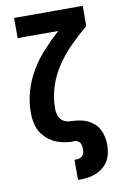

<svg xmlns="http://www.w3.org/2000/svg" viewBox="-102 -794 704 1069"><g transform="rotate(-10 250.0 -260.0)"><path d="M250 215V101H263Q273 101 282 97.5Q291 94 297 86.5Q303 79 305 69.5Q307 60 307 51Q307 38 303.5 25.5Q300 13 289.5 5.5Q279 -2 266 -1Q253 0 240.5 -1Q228 -2 215.5 -4Q203 -6 190.5 -9.5Q178 -13 166.5 -17.5Q155 -22 144 -28.5Q133 -35 123 -42.5Q113 -50 104.5 -59.5Q96 -69 88.5 -79Q81 -89 75.5 -100.5Q70 -112 66.5 -124Q63 -136 60.5 -148.5Q58 -161 57 -173.5Q56 -186 56 -198Q56 -261 73.5 -321Q91 -381 123 -434.5Q155 -488 197.5 -534Q240 -580 286 -621H56V-735H444V-621Q395 -580 350 -535Q305 -490 269 -437.5Q233 -385 213 -323.5Q193 -262 193 -198Q193 -182 197 -166Q201 -150 211.5 -137.5Q222 -125 237.5 -119.5Q253 -114 269 -114H271Q294 -113 316.5 -109.5Q339 -106 359.5 -96.5Q380 -87 397 -72Q414 -57 424.5 -37Q435 -17 439.5 5.5Q444 28 444 50Q444 74 439.5 97Q435 120 423 140Q411 160 393 175Q375 190 353.5 199Q332 208 309 211.5Q286 215 263 215Z"/></g></svg>

Font: Iosevka SS18 Heavy
Style: Regular
Weight: 900
Monospace: yes
Designer: Belleve Invis
Foundry: Belleve Invis
Version: Version 25.1.1; ttfautohint (v1.8.4)